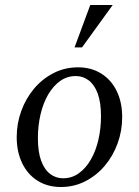

<svg xmlns="http://www.w3.org/2000/svg" viewBox="-20 -740 557 770"><path d="M293 -470Q346 -470 386 -445Q426 -420 448 -375Q470 -330 470 -270Q470 -215 451.5 -164.5Q433 -114 400 -75Q367 -36 322 -13Q277 10 224 10Q171 10 131 -15Q91 -40 69 -85.5Q47 -131 47 -190Q47 -245 65.5 -295.5Q84 -346 117 -385Q150 -424 195 -447Q240 -470 293 -470ZM233 -25Q268 -25 296 -45Q324 -65 344 -99.5Q364 -134 374.5 -179Q385 -224 385 -274Q385 -329 372 -364.5Q359 -400 336 -417.5Q313 -435 284 -435Q249 -435 221 -415Q193 -395 173 -360.5Q153 -326 142.5 -281Q132 -236 132 -186Q132 -131 145 -95.5Q158 -60 181 -42.5Q204 -25 233 -25ZM432 -720 309 -550H279L342 -720Z"/></svg>

Font: Brygada 1918
Style: Italic
Weight: 400
Italic angle: -8°
Designer: Mateusz Machalski | Borys Kosmynka | Przemek Hoffer
Foundry: NIEPODLEGLA 2018
Version: Version 3.006